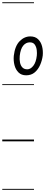

<svg xmlns="http://www.w3.org/2000/svg" viewBox="-25 -1250 399 1698"><path d="M206.5 -584Q164.5 -584 139 -609Q113.5 -634 103.2 -673.5Q93 -713 97 -757Q107 -843 148.5 -885.5Q190 -928 243 -928Q285.5 -928 311 -904Q336.5 -880 346.8 -841.2Q357 -802.5 353 -759Q347.5 -716 330 -675.8Q312.5 -635.5 282 -609.8Q251.5 -584 206.5 -584ZM149.5 -755.5Q146.5 -725 151.8 -697.8Q157 -670.5 172.8 -653.8Q188.5 -637 216.5 -637Q245 -637 269.5 -668Q294 -699 300.5 -758Q303 -778.5 300 -806.2Q297 -834 283 -854.8Q269 -875.5 239 -875.5Q204 -875.5 180 -846Q156 -816.5 149.5 -755.5ZM206.5 -584Q164.5 -584 139 -609Q113.5 -634 103.2 -673.5Q93 -713 97 -757Q107 -843 148.5 -885.5Q190 -928 243 -928Q285.5 -928 311 -904Q336.5 -880 346.8 -841.2Q357 -802.5 353 -759Q347.5 -716 330 -675.8Q312.5 -635.5 282 -609.8Q251.5 -584 206.5 -584ZM149.5 -755.5Q146.5 -725 151.8 -697.8Q157 -670.5 172.8 -653.8Q188.5 -637 216.5 -637Q245 -637 269.5 -668Q294 -699 300.5 -758Q303 -778.5 300 -806.2Q297 -834 283 -854.8Q269 -875.5 239 -875.5Q204 -875.5 180 -846Q156 -816.5 149.5 -755.5ZM-5 420.5H275.5V428.5H-5ZM-5 -16H275.5V0H-5ZM-5 -505.5H275.5V-497.5H-5ZM-5 -1230H275.5V-1222H-5Z"/></svg>

Font: Edu VIC WA NT Pre Guide
Style: Regular
Weight: 400
Designer: Tina and Corey Anderson, Eben Sorkin, Mirko Velimirovic
Foundry: Google for Education
Version: Version 1.000